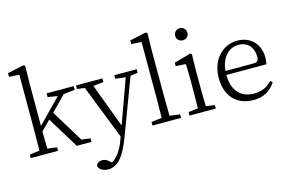

<svg xmlns="http://www.w3.org/2000/svg" viewBox="-124 -1106 2548 1681"><g transform="rotate(-15 1150.0 -265.5)"><path d="M39 0H286V-32L200 -43C199 -91 198 -149 198 -199L282 -284L456 0H589V-32L509 -42L331 -333L463 -467L565 -478V-512H319V-478L408 -464L311 -365L198 -249V-640L201 -793L186 -802L39 -770V-737L131 -731V-227C131 -172 130 -101 129 -44L39 -32Z M933 -480 1025 -469 956 -277 881 -70 732 -469 825 -479V-512H586V-480L655 -471L848 21L834 58C808 132 766 191 716 221L706 212C682 189 660 179 638 179C611 179 588 191 582 216C587 250 627 271 671 271C754 271 819 198 878 38L1069 -470L1136 -480V-512H933Z M1142 0H1401V-32L1308 -44C1307 -101 1306 -171 1306 -227V-640L1309 -793L1294 -802L1147 -770V-737L1239 -731V-227C1239 -171 1238 -102 1237 -44L1142 -32Z M1478 0H1716V-32L1637 -43C1635 -98 1634 -176 1634 -227V-376L1637 -514L1624 -523L1473 -481V-450L1564 -444C1566 -395 1567 -345 1567 -278V-227C1567 -176 1566 -99 1565 -43L1478 -32ZM1593 -652C1622 -652 1648 -674 1648 -707C1648 -739 1622 -762 1593 -762C1563 -762 1537 -739 1537 -707C1537 -674 1563 -652 1593 -652Z M2050 -488C2135 -488 2184 -427 2184 -347C2184 -314 2175 -296 2138 -296H1883C1893 -418 1965 -488 2050 -488ZM2057 14C2150 14 2212 -26 2257 -94L2238 -110C2195 -62 2142 -40 2074 -40C1962 -40 1883 -110 1881 -260H2244C2248 -275 2251 -295 2251 -321C2251 -440 2172 -526 2050 -526C1919 -526 1810 -418 1810 -252C1810 -76 1913 14 2057 14Z"/></g></svg>

Font: Kiri Minchoo Light
Style: Regular
Weight: 300
Designer: Ryoko NISHIZUKA 西塚涼子 (kana & ideographs); Frank Grießhammer (Latin, Greek & Cyrillic);
akenotsuki.com/eyeben/fonts/ (U+
Foundry: Adobe
akenotsuki.com/eyeben/fonts/
Version: Version 4.002;hotconv 1.0.119;makeotfexe 2.5.65604